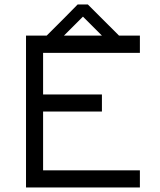

<svg xmlns="http://www.w3.org/2000/svg" viewBox="-20 -823 702 843"><path d="M169.2 -75H594.2V0H94.2V-666.7H185Q268.3 -749.2 320.8 -803.3H365.8L502.5 -666.7H594.2V-590.8H169.2V-408.3H427.5V-333.3H169.2ZM427.5 -666.7 344.2 -750 260.8 -666.7Z"/></svg>

Font: 0xA000-Squarish
Style: Squareish
Weight: 400
Version: Version 0.1